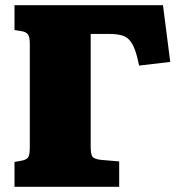

<svg xmlns="http://www.w3.org/2000/svg" viewBox="-20 -721 692 741"><path d="M36 0V-96L64 -101Q84 -105 89.5 -115Q95 -125 95 -154V-553Q95 -578 88 -588Q81 -598 62 -601L36 -605V-701H609L637 -482L517 -468Q509 -507 500 -530.5Q491 -554 479 -567Q467 -580 448 -585Q429 -590 401 -590H330V-157Q330 -125 337 -116Q344 -107 370 -104L440 -98V0Z"/></svg>

Font: Literata Black
Style: Regular
Weight: 900
Designer: Latin by Veronika Burian and Jose Scaglione. Greek by Irene Vlachou. Cyrillic by Vera Evstafieva.
Foundry: TypeTogether
Version: Version 3.103;gftools[0.9.29]